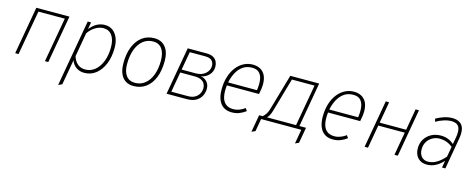

<svg xmlns="http://www.w3.org/2000/svg" viewBox="-37 -1154 4860 1989"><g transform="rotate(15 2393.0 -160.0)"><path d="M83 0 173 -511H528L438 0H402L487 -478H204L119 0Z M598 203 724 -511H760L747 -436Q815 -523 908 -523Q955.5 -523 990.5 -497.8Q1025.5 -472.5 1044.8 -426.8Q1064 -381 1064 -319Q1064 -221.5 1033.5 -147Q1003 -72.5 949.2 -30.2Q895.5 12 825 12Q775.5 12 738.2 -14Q701 -40 686 -85L638 185ZM826 -24Q884.5 -24 929.8 -61.2Q975 -98.5 1000.5 -164.2Q1026 -230 1026 -315Q1026 -396 993.2 -441.5Q960.5 -487 901 -487Q857.5 -487 814.2 -461Q771 -435 740 -389L695 -132Q711 -79.5 744.5 -51.8Q778 -24 826 -24Z M1353.5 12Q1276.5 12 1234.5 -41Q1192.5 -94 1192.5 -193Q1192.5 -293 1222.8 -367.2Q1253 -441.5 1308 -482.2Q1363 -523 1437.5 -523Q1515 -523 1557.8 -469.8Q1600.5 -416.5 1600.5 -321Q1600.5 -219 1570.5 -144.2Q1540.5 -69.5 1485 -28.8Q1429.5 12 1353.5 12ZM1359.5 -24Q1420.5 -24 1466 -60Q1511.5 -96 1536.5 -161.5Q1561.5 -227 1561.5 -315Q1561.5 -397 1528.5 -442Q1495.5 -487 1434.5 -487Q1372.5 -487 1327 -450.8Q1281.5 -414.5 1256.5 -348.2Q1231.5 -282 1231.5 -192Q1231.5 -111 1264.8 -67.5Q1298 -24 1359.5 -24Z M1706.5 0 1796.5 -511H1996.5Q2044 -511 2071.5 -495.2Q2099 -479.5 2110.8 -454Q2122.5 -428.5 2122.5 -400Q2122.5 -349 2089 -312Q2055.5 -275 2003.5 -266Q2042.5 -261.5 2069.5 -231.5Q2096.5 -201.5 2096.5 -155Q2096.5 -121.5 2080.5 -85.5Q2064.5 -49.5 2026 -24.8Q1987.5 0 1920.5 0ZM1748.5 -33H1926.5Q1973 -33 2002.8 -51.2Q2032.5 -69.5 2046.5 -97.2Q2060.5 -125 2060.5 -154Q2060.5 -178 2049.2 -199.8Q2038 -221.5 2011.5 -235.2Q1985 -249 1939.5 -249H1786.5ZM1792.5 -282H1943.5Q2008 -282 2047.2 -316.8Q2086.5 -351.5 2086.5 -400Q2086.5 -431.5 2066.2 -454.8Q2046 -478 1992.5 -478H1827.5Z M2406.5 12Q2354 12 2318.2 -11.8Q2282.5 -35.5 2264 -80.8Q2245.5 -126 2245.5 -191Q2245.5 -267 2264.8 -328Q2284 -389 2318 -432.8Q2352 -476.5 2397 -499.8Q2442 -523 2493.5 -523Q2536.5 -523 2571.2 -505.5Q2606 -488 2626.2 -450Q2646.5 -412 2646.5 -350Q2646.5 -330 2643.2 -305.2Q2640 -280.5 2632.5 -245H2287.5Q2280 -179.5 2289.2 -129.8Q2298.5 -80 2329 -52Q2359.5 -24 2415.5 -24Q2444 -24 2475.5 -35.2Q2507 -46.5 2537.5 -69L2556.5 -41Q2526 -18 2489.2 -3Q2452.5 12 2406.5 12ZM2292.5 -278H2601.5Q2610.5 -335.5 2605 -383.8Q2599.5 -432 2573.5 -461Q2547.5 -490 2494.5 -490Q2435 -490 2393.8 -459.8Q2352.5 -429.5 2327.8 -381Q2303 -332.5 2292.5 -278Z M2657.5 153 2690.5 -33H2728.5Q2744.5 -46.5 2759.8 -68.2Q2775 -90 2784.5 -122L2896.5 -511H3206.5L3122.5 -33H3193.5L3163.5 136L3124.5 153L3151.5 0H2720.5L2696.5 136ZM2774.5 -33H3086.5L3165.5 -478H2922.5L2820.5 -122Q2810 -85.5 2798.8 -65Q2787.5 -44.5 2774.5 -33Z M3491.5 12Q3439 12 3403.2 -11.8Q3367.5 -35.5 3349 -80.8Q3330.5 -126 3330.5 -191Q3330.5 -267 3349.8 -328Q3369 -389 3403 -432.8Q3437 -476.5 3482 -499.8Q3527 -523 3578.5 -523Q3621.5 -523 3656.2 -505.5Q3691 -488 3711.2 -450Q3731.5 -412 3731.5 -350Q3731.5 -330 3728.2 -305.2Q3725 -280.5 3717.5 -245H3372.5Q3365 -179.5 3374.2 -129.8Q3383.5 -80 3414 -52Q3444.5 -24 3500.5 -24Q3529 -24 3560.5 -35.2Q3592 -46.5 3622.5 -69L3641.5 -41Q3611 -18 3574.2 -3Q3537.5 12 3491.5 12ZM3377.5 -278H3686.5Q3695.5 -335.5 3690 -383.8Q3684.5 -432 3658.5 -461Q3632.5 -490 3579.5 -490Q3520 -490 3478.8 -459.8Q3437.5 -429.5 3412.8 -381Q3388 -332.5 3377.5 -278Z M3830.5 0 3920.5 -511H3956.5L3916.5 -282H4200.5L4240.5 -511H4276.5L4186.5 0H4150.5L4194.5 -249H3910.5L3866.5 0Z M4500.5 12Q4438.5 12 4402.5 -26Q4366.5 -64 4366.5 -130Q4366.5 -184 4392.5 -226.2Q4418.5 -268.5 4463.8 -292.8Q4509 -317 4566.5 -317Q4606.5 -317 4640.5 -304.2Q4674.5 -291.5 4706.5 -265L4718.5 -330Q4734.5 -414 4713 -452Q4691.5 -490 4628.5 -490Q4595 -490 4553.8 -477Q4512.5 -464 4467.5 -439L4460.5 -471Q4510 -498 4551.5 -510.5Q4593 -523 4629.5 -523Q4682.5 -523 4714 -502.2Q4745.5 -481.5 4755.8 -440.5Q4766 -399.5 4755.5 -338L4696.5 0H4660.5L4673.5 -75Q4634.5 -32.5 4590.8 -10.2Q4547 12 4500.5 12ZM4502.5 -21Q4548.5 -21 4592.5 -46Q4636.5 -71 4681.5 -122L4701.5 -233Q4669.5 -258 4634.8 -270.5Q4600 -283 4564.5 -283Q4519.5 -283 4484 -262.8Q4448.5 -242.5 4428 -208Q4407.5 -173.5 4407.5 -130Q4407.5 -80 4433.2 -50.5Q4459 -21 4502.5 -21Z"/></g></svg>

Font: Overpass Thin
Style: Italic
Weight: 250
Italic angle: -10°
Designer: Delve Withrington, Dave Bailey, Thomas Jockin
Foundry: Delve Fonts LLC
Version: Version 4.000